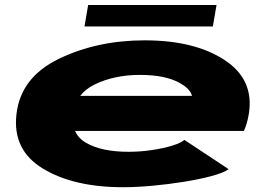

<svg xmlns="http://www.w3.org/2000/svg" viewBox="-20 -756 1094 783"><path d="M482 7.5Q281 7.5 155.8 -68Q30.5 -143.5 47 -289Q63.5 -440 219.5 -515.8Q375.5 -591.5 570 -591.5Q773 -591.5 895.5 -511.5Q1018 -431.5 994.5 -290Q987 -247.5 974.5 -222H286Q299.5 -191.5 332 -173Q395 -137 504 -137Q552 -137 599.2 -144Q646.5 -151 682.2 -162Q718 -173 732 -185.5L912.5 -66Q892 -51.5 843.2 -38.2Q794.5 -25 731 -14.8Q667.5 -4.5 601.8 1.5Q536 7.5 482 7.5ZM307 -365H763Q755.5 -394.5 712 -418Q654 -450.5 550.5 -450.5Q446 -450.5 366 -411.5Q328.5 -393 307 -365ZM324.5 -648 339.5 -735.5H863L848 -648Z"/></svg>

Font: Anybody UltraExpanded ExtraBold
Style: Italic
Weight: 800
Width: 9
Italic angle: -10°
Designer: Tyler Finck
Foundry: Etcetera Type Company
Version: Version 1.010; ttfautohint (v1.8.3) -l 8 -r 50 -G 200 -x 14 